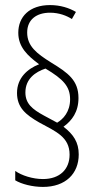

<svg xmlns="http://www.w3.org/2000/svg" viewBox="-20 -780 378 756"><path d="M47 -414C47 -356 82 -328 134 -298C200 -262 254 -241 254 -171C254 -114 216 -75 149 -75C109 -75 65 -89 40 -107V-70C65 -55 108 -44 149 -44C238 -44 290 -96 290 -172C290 -220 269 -251 230 -281C263 -305 289 -339 289 -394C289 -464 248 -493 181 -534C125 -569 87 -598 87 -652C87 -703 124 -730 177 -730C213 -730 243 -718 263 -705L279 -733C252 -749 217 -760 177 -760C96 -760 52 -714 52 -651C52 -595 88 -561 134 -527C88 -509 47 -473 47 -414ZM80 -416C80 -470 120 -497 159 -510C230 -468 256 -439 256 -389C256 -340 229 -311 205 -297L153 -325C107 -350 80 -372 80 -416Z"/></svg>

Font: Noto Sans Lao UI ExtCond ExtLt
Style: Regular
Weight: 200
Width: 2
Designer: Monotype Design Team
Foundry: Monotype Imaging Inc.
Version: Version 2.000